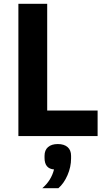

<svg xmlns="http://www.w3.org/2000/svg" viewBox="-20 -718 570 1013"><path d="M355 104V118Q355 163 336 206.5Q317 250 288 275H203Q250 235 265 176Q215 172 215 115V104Q215 74 233.5 58Q252 42 285 42Q318 42 336.5 58Q355 74 355 104ZM495 0H77V-698H229V-135H495Z"/></svg>

Font: Aneliza
Style: Bold
Weight: 700
Designer: Mike Abbink, Paul van der Laan, Pieter van Rosmalen
Foundry: Bold Monday
Version: Version 3.0